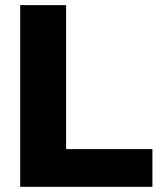

<svg xmlns="http://www.w3.org/2000/svg" viewBox="-20 -723 640 743"><path d="M58.1 0V-703.1H235.8V-146H569.8V0Z"/></svg>

Font: LT Superior Black
Style: Regular
Weight: 900
Designer: Daniel Lyons
Foundry: LyonsType
Version: Version 2.005